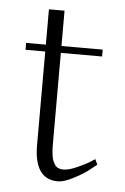

<svg xmlns="http://www.w3.org/2000/svg" viewBox="-44 -564 388 598"><g transform="rotate(5 150.0 -264.5)"><path d="M133.8 -530.3V-419.9H262.7V-398.4H133.8V-120.1Q133.8 -107.9 134 -100.1Q134.3 -92.3 135.5 -81.3Q136.7 -70.3 139.2 -63.7Q141.6 -57.1 145.8 -50.3Q149.9 -43.5 156.7 -40.3Q163.6 -37.1 172.9 -37.1Q189.9 -37.1 215.6 -48.6Q241.2 -60.1 252.2 -66.9Q263.2 -73.7 269.5 -78.1L277.3 -61.5L257.8 -45.9Q237.8 -29.8 208 -14.6Q178.7 1 159.2 1Q85 1 85 -106.4V-398.4H23.4V-419.9H85V-530.3Z"/></g></svg>

Font: Buda
Style: light
Weight: 400
Version: Version 1.002